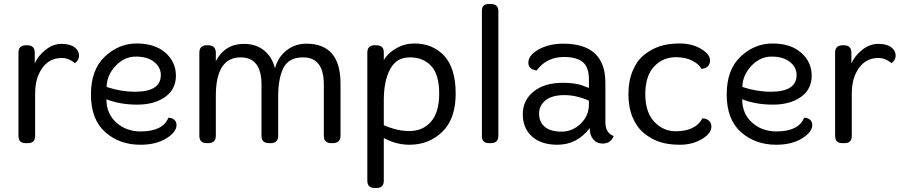

<svg xmlns="http://www.w3.org/2000/svg" viewBox="-20 -721 4559 967"><path d="M111 -493H117Q155 -493 155 -456V-402Q172 -440 209.5 -470Q247 -500 290 -500Q333 -500 355.5 -483Q378 -466 378 -441.5Q378 -417 357 -403Q326 -429 291 -429Q229 -429 193 -378.5Q157 -328 157 -252V-38Q157 -18 148 -9Q139 0 119 0H111Q91 0 82 -9Q73 -18 73 -38V-456Q73 -493 111 -493Z M516 -221Q516 -148 566 -103.5Q616 -59 688 -59Q800 -59 828 -128Q845 -128 857 -118.5Q869 -109 869 -91Q869 -56 817.5 -24Q766 8 687 8Q581 8 509.5 -56Q438 -120 438 -245Q438 -370 508 -436Q578 -502 669 -502Q760 -502 813 -455.5Q866 -409 866 -340Q866 -271 811.5 -232.5Q757 -194 671 -194Q585 -194 516 -221ZM517 -283Q589 -259 660 -259Q790 -259 790 -343Q790 -382 756.5 -409Q723 -436 664.5 -436Q606 -436 562 -389Q518 -342 517 -283Z M1022 -493H1028Q1067 -493 1067 -455V-413Q1113 -500 1208 -500Q1269 -500 1309.5 -467.5Q1350 -435 1365 -377Q1381 -435 1424 -468Q1467 -501 1523 -501Q1695 -501 1695 -300V-37Q1695 0 1655 0H1649Q1611 0 1611 -37V-295Q1611 -432 1507 -432Q1434 -432 1407.5 -379Q1381 -326 1381 -235V-37Q1381 0 1342 0H1335Q1297 0 1297 -37V-295Q1297 -432 1192 -432Q1067 -432 1067 -238V-37Q1067 0 1028 0H1022Q984 0 984 -37V-455Q984 -493 1022 -493Z M1868 -493H1875Q1913 -493 1913 -458V-419Q1934 -454 1976 -478Q2018 -502 2067 -502Q2160 -502 2217.5 -439.5Q2275 -377 2275 -249.5Q2275 -122 2207.5 -57Q2140 8 2042 8Q1975 8 1913 -26V189Q1913 226 1875 226H1868Q1830 226 1830 189V-456Q1830 -493 1868 -493ZM1913 -216V-91Q1923 -84 1962.5 -72.5Q2002 -61 2042 -61Q2109 -61 2150.5 -108Q2192 -155 2192 -250Q2192 -345 2152 -388.5Q2112 -432 2044 -432Q1976 -432 1944.5 -372Q1913 -312 1913 -216Z M2445 -701H2452Q2490 -701 2490 -664V-38Q2490 0 2452 0H2445Q2424 0 2415.5 -9Q2407 -18 2407 -38V-664Q2407 -684 2415.5 -692.5Q2424 -701 2445 -701Z M2817 -501Q3029 -501 3029 -304V-106Q3029 -51 3071 -36Q3056 2 3015 2Q2985 2 2967.5 -19.5Q2950 -41 2950 -76Q2887 8 2787 8Q2706 8 2659.5 -33.5Q2613 -75 2613 -145.5Q2613 -216 2667.5 -260Q2722 -304 2815 -304Q2871 -304 2909 -292Q2940 -281 2946 -278V-322Q2946 -383 2915 -408.5Q2884 -434 2821 -434Q2732 -434 2683 -366Q2641 -372 2641 -405Q2641 -443 2693 -472Q2745 -501 2817 -501ZM2946 -214Q2883 -242 2822 -242Q2761 -242 2728 -216Q2695 -190 2695 -148.5Q2695 -107 2723.5 -82.5Q2752 -58 2807.5 -58Q2863 -58 2904.5 -98Q2946 -138 2946 -195Z M3556 -417Q3556 -379 3513 -374Q3503 -396 3468 -414.5Q3433 -433 3385 -433Q3318 -433 3274 -385.5Q3230 -338 3230 -247Q3230 -156 3275 -108Q3320 -60 3383 -60Q3483 -60 3518 -125Q3537 -125 3550 -113.5Q3563 -102 3563 -84Q3563 -49 3515 -20.5Q3467 8 3405.5 8Q3344 8 3301.5 -6.5Q3259 -21 3223 -50.5Q3187 -80 3166 -130Q3145 -180 3145 -246.5Q3145 -313 3166.5 -364.5Q3188 -416 3224.5 -445Q3261 -474 3303 -488Q3345 -502 3405 -502Q3465 -502 3510.5 -475Q3556 -448 3556 -417Z M3718 -221Q3718 -148 3768 -103.5Q3818 -59 3890 -59Q4002 -59 4030 -128Q4047 -128 4059 -118.5Q4071 -109 4071 -91Q4071 -56 4019.5 -24Q3968 8 3889 8Q3783 8 3711.5 -56Q3640 -120 3640 -245Q3640 -370 3710 -436Q3780 -502 3871 -502Q3962 -502 4015 -455.5Q4068 -409 4068 -340Q4068 -271 4013.5 -232.5Q3959 -194 3873 -194Q3787 -194 3718 -221ZM3719 -283Q3791 -259 3862 -259Q3992 -259 3992 -343Q3992 -382 3958.5 -409Q3925 -436 3866.5 -436Q3808 -436 3764 -389Q3720 -342 3719 -283Z M4224 -493H4230Q4268 -493 4268 -456V-402Q4285 -440 4322.5 -470Q4360 -500 4403 -500Q4446 -500 4468.5 -483Q4491 -466 4491 -441.5Q4491 -417 4470 -403Q4439 -429 4404 -429Q4342 -429 4306 -378.5Q4270 -328 4270 -252V-38Q4270 -18 4261 -9Q4252 0 4232 0H4224Q4204 0 4195 -9Q4186 -18 4186 -38V-456Q4186 -493 4224 -493Z"/></svg>

Font: Merge One
Style: Regular
Weight: 400
Designer: Kosal Sen
Foundry: Philatype
Version: Version 1.001